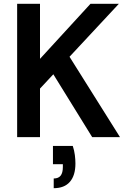

<svg xmlns="http://www.w3.org/2000/svg" viewBox="-20 -720 672 1008"><path d="M70 0V-700H190V-411L455 -700H604L345 -422L610 0H464L260 -330L190 -255V0ZM262 268V217Q287 217 298.5 202Q310 187 310 157V142H258V46H362Q370 70 373 94Q376 118 376 138Q376 201 347 234.5Q318 268 262 268Z"/></svg>

Font: DM Sans 16pt SemiBold
Style: Regular
Weight: 600
Version: Version 4.004;gftools[0.9.30]